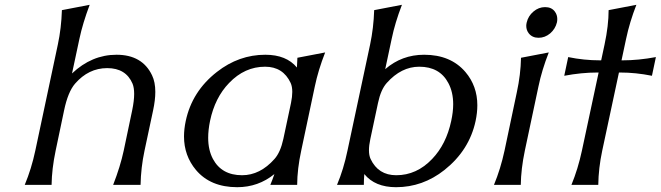

<svg xmlns="http://www.w3.org/2000/svg" viewBox="-20 -777 2777 807"><path d="M84 0Q112.3 -67.9 128.4 -144L223.1 -589.8Q237.8 -658.7 240.2 -734.4L356.9 -756.8Q327.6 -678.7 314 -614.7L282.7 -468.3Q365.7 -546.9 469.7 -546.9Q578.1 -546.9 619.1 -460.4Q632.8 -432.1 632.8 -390.6Q632.8 -356.4 623.5 -313L587.4 -143.6Q572.3 -72.8 570.8 0H455.6Q485.8 -77.6 500 -144L535.6 -313.5Q543.9 -353.5 543.9 -382.3Q543.9 -408.7 537.1 -425.3Q509.3 -490.7 430.7 -490.7Q352.1 -490.7 295.4 -425.3Q265.6 -390.6 249.5 -313.5L213.9 -144Q197.8 -67.4 196.8 0Z M1229 0H1116.2Q1125.5 -22 1133.3 -45.4Q1065.4 9.8 977.1 9.8Q864.7 9.8 803.7 -62.5Q753.4 -122.6 753.4 -203.6Q753.4 -234.4 760.7 -268.6Q787.1 -393.1 891.6 -474.6Q983.9 -546.9 1095.2 -546.9Q1183.6 -546.9 1228 -493.2Q1229.5 -514.2 1230 -534.2L1346.7 -556.6Q1317.4 -481.9 1303.2 -413.6L1246.1 -144Q1229.5 -67.4 1229 0ZM997.6 -40.5Q1073.2 -40.5 1133.8 -108.9Q1158.7 -136.7 1170.9 -192.9L1203.1 -344.2Q1208.5 -370.6 1208.5 -390.6Q1208.5 -413.1 1201.7 -428.2Q1169.9 -496.6 1094.2 -496.6Q1008.3 -496.6 942.9 -428.2Q883.3 -366.7 862.8 -268.6Q855 -230.5 855 -197.8Q855 -146.5 875 -108.9Q911.6 -40.5 997.6 -40.5Z M1645.5 -40.5Q1731.4 -40.5 1796.4 -108.9Q1855.5 -170.4 1876.5 -268.6Q1884.8 -306.6 1884.8 -338.9Q1884.8 -390.1 1864.3 -428.2Q1828.1 -496.6 1742.2 -496.6Q1666.5 -496.6 1605.5 -428.2Q1580.6 -400.4 1568.8 -344.2L1536.6 -192.9Q1530.8 -166 1530.8 -145.5Q1530.8 -123.5 1537.6 -108.9Q1569.8 -40.5 1645.5 -40.5ZM1396.5 0Q1424.3 -65.9 1440.4 -143.6L1535.6 -589.8Q1550.3 -659.2 1552.7 -734.4L1669.4 -756.8Q1640.1 -680.7 1626.5 -614.7L1599.1 -486.3Q1668.9 -546.9 1762.7 -546.9Q1874 -546.9 1936 -474.6Q1986.3 -415.5 1986.3 -334.5Q1986.3 -303.2 1979 -268.6Q1952.6 -145.5 1848.1 -62.5Q1756.8 9.8 1644.5 9.8Q1556.2 9.8 1511.2 -45.4Q1509.3 -22 1509.3 0Z M2271 -747.1Q2298.3 -747.1 2312 -728.5Q2322.3 -714.8 2322.3 -697.3Q2322.3 -688.5 2320.8 -682.6Q2314 -655.3 2292.5 -636.7Q2270.5 -618.2 2243.7 -618.2Q2217.3 -618.2 2202.6 -636.7Q2191.9 -650.4 2191.9 -668.5Q2191.9 -674.3 2193.8 -682.6Q2200.2 -710 2222.2 -728.5Q2244.1 -747.1 2271 -747.1ZM2056.2 0Q2084 -66.9 2100.6 -144L2152.3 -389.2Q2168.5 -463.9 2169.9 -534.2L2286.6 -556.6Q2257.3 -481.9 2243.2 -413.6L2186 -144Q2169.9 -67.4 2168.9 0Z M2381.8 0Q2409.7 -67.9 2425.8 -143.6L2496.1 -472.2H2491.2Q2423.8 -472.2 2351.6 -458.5L2368.2 -537.1Q2434.1 -523.4 2502 -523.4H2506.8L2521 -589.8Q2538.1 -669.9 2538.1 -734.4L2654.8 -756.8Q2626.5 -684.1 2611.8 -614.7L2592.3 -523.4H2597.2Q2663.6 -523.4 2736.8 -537.1L2720.2 -458.5Q2652.3 -472.2 2586.4 -472.2H2581.5L2511.2 -143.6Q2495.6 -70.3 2494.6 0Z"/></svg>

Font: Classica
Style: Book Oblique
Weight: 400
Italic angle: -12°
Designer: Wojciech Kalinowski "wmk69" (wmk69@o2.pl)
Foundry: Wojciech Kalinowski "wmk69" (wmk69@o2.pl)
Version: Version 2.1.1; 2021-05-14